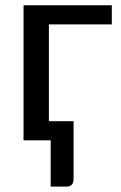

<svg xmlns="http://www.w3.org/2000/svg" viewBox="-20 -527 455 721"><path d="M256.3 145Q256.3 173.8 229 173.8H170.4V0H68.4V-507.3H399.9V-435.5H163.6V-71.8H256.3Z"/></svg>

Font: Lato-Medium
Style: Regular
Weight: 500
Designer: Lukasz Dziedzic
Foundry: tyPoland Lukasz Dziedzic
Version: Version 2.006; 2014-01-15